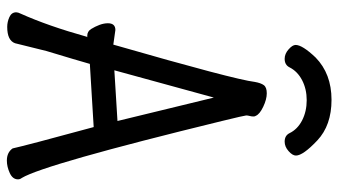

<svg xmlns="http://www.w3.org/2000/svg" viewBox="-226 -712 953 540"><g transform="rotate(90 250.0 -442.5)"><path d="M432.1 14.2Q409.2 14.2 397.9 -2Q390.1 -38.1 337.9 -230L160.2 -219.2Q150.9 -186 124 -97.2L102.1 -8.8Q94.2 13.2 56.2 13.2Q42 13.2 28.6 7.1Q15.1 1 15.1 -12.2Q15.1 -17.1 19 -24.9Q53.2 -101.1 84 -210.9Q85 -210.9 85 -211.9H81.1Q68.8 -211.9 62 -222.9Q55.2 -233.9 50.5 -246.3Q45.9 -258.8 45.9 -270Q45.9 -291 64.9 -291L106 -285.2Q204.1 -626 210.9 -683.1Q213.9 -700.2 220 -708.5Q226.1 -716.8 242.9 -716.8Q259.8 -716.8 280.8 -706.8Q301.8 -696.8 306.2 -686Q308.1 -684.1 308.1 -679Q308.1 -673.8 306.6 -668.5Q305.2 -663.1 305.2 -658.9Q305.2 -654.8 320.8 -590.8Q442.9 -90.8 481 -27.8Q484.9 -22.9 484.9 -17.1Q484.9 -2 467 6.1Q449.2 14.2 432.1 14.2ZM178.2 -288.1 320.8 -296.9 264.2 -529.8 254.9 -567.9ZM146 -767.1Q131.8 -767.1 119.4 -778.1Q106.9 -789.1 106.9 -797.9Q106.9 -816.9 142.1 -854Q188 -898.9 261.2 -898.9Q333 -898.9 375.5 -858.9Q418 -818.8 418 -798.8Q418 -789.1 405.5 -778.1Q393.1 -767.1 378.9 -767.1Q361.8 -767.1 355 -780.8Q344.2 -803.2 319.1 -816.2Q293.9 -829.1 262.2 -829.1Q231 -829.1 206.1 -816.2Q181.2 -803.2 169.9 -780.8Q163.1 -767.1 146 -767.1Z"/></g></svg>

Font: LXGW WenKai Mono GB Screen
Style: Regular
Weight: 400
Monospace: yes
Designer: LXGW / Fontworks Inc.
Foundry: LXGW / Fontworks Inc.
Version: Version 1.510;January 18,2025